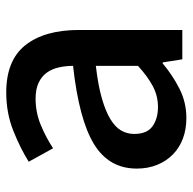

<svg xmlns="http://www.w3.org/2000/svg" viewBox="-21 -583 617 615"><g transform="rotate(-90 287.5 -275.5)"><path d="M217 13Q181 13 151.5 2Q122 -9 100.5 -30Q79 -51 67 -80.5Q55 -110 55 -146Q55 -235 133.5 -283Q212 -331 384 -350Q384 -374 379 -396Q374 -418 362 -434.5Q350 -451 329.5 -460.5Q309 -470 279 -470Q235 -470 195 -453.5Q155 -437 120 -414L77 -492Q120 -519 176.5 -541.5Q233 -564 299 -564Q402 -564 450.5 -502.5Q499 -441 499 -331V0H405L395 -63H392Q354 -31 310.5 -9Q267 13 217 13ZM252 -78Q288 -78 319 -94.5Q350 -111 384 -142V-277Q323 -270 281 -258Q239 -246 213.5 -230.5Q188 -215 177 -196Q166 -177 166 -154Q166 -113 190.5 -95.5Q215 -78 252 -78Z"/></g></svg>

Font: Kinto Sans Med
Style: Regular
Weight: 500
Designer: Authors: Ryoko NISHIZUKA  (kana & ideographs); Paul D. Hunt (Latin, Greek & Cyrillic); Wenlong ZHANG  (bopomofo); Sandol
Foundry: Adobe Systems Incorporated, ookami Inc.
Version: Version 0.001